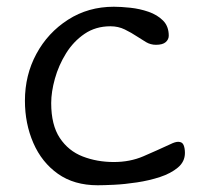

<svg xmlns="http://www.w3.org/2000/svg" viewBox="-20 -565 619 570"><path d="M270 -15Q200 -15 152 -49Q104 -83 79 -140.5Q54 -198 54 -266Q54 -342 88 -405Q122 -468 182 -506.5Q242 -545 318 -545Q339 -545 367 -542Q395 -539 421 -530Q447 -521 464 -504Q481 -487 481 -459Q481 -448 472 -440Q463 -432 443 -432Q427 -432 413.5 -440Q400 -448 388 -456Q370 -468 350.5 -477.5Q331 -487 308 -487Q264 -487 231 -464.5Q198 -442 176 -406.5Q154 -371 143 -331.5Q132 -292 132 -259Q132 -194 157.5 -155.5Q183 -117 225.5 -100.5Q268 -84 318 -84Q366 -84 405.5 -101Q445 -118 486 -137Q500 -144 509 -144Q521 -144 525 -134.5Q529 -125 529 -111Q529 -85 508 -67.5Q487 -50 455 -39.5Q423 -29 386.5 -23.5Q350 -18 319 -16.5Q288 -15 270 -15Z"/></svg>

Font: Fuzzy Bubbles
Style: Regular
Weight: 400
Designer: Robert E. Leuschke
Foundry: Robert E. Leuschke
Version: Version 1.010; ttfautohint (v1.8.3)